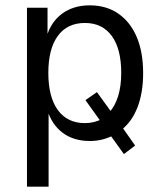

<svg xmlns="http://www.w3.org/2000/svg" viewBox="-20 -519 611 719"><path d="M81 180V-490H158V-380H154Q171 -438 213.5 -468.5Q256 -499 316 -499Q378 -499 423 -468Q468 -437 492 -380.5Q516 -324 516 -245Q516 -172 495 -117.5Q474 -63 434 -32L436 -45L486 26L444 58L390 -17L404 -12Q385 -2 363 3.5Q341 9 316 9Q256 9 215 -21.5Q174 -52 157 -108H162V180ZM298 -58Q316 -58 332 -62Q348 -66 361 -73L358 -63L300 -144L343 -174L401 -94L390 -99Q411 -122 422.5 -159.5Q434 -197 434 -246Q434 -336 398.5 -384.5Q363 -433 298 -433Q232 -433 196.5 -384.5Q161 -336 161 -246Q161 -156 196.5 -107Q232 -58 298 -58Z"/></svg>

Font: Nunito Sans 10pt SemiCondensed
Style: Regular
Weight: 400
Width: 4
Designer: Vernon Adams
Foundry: Vernon Adams
Version: Version 3.101;gftools[0.9.27]